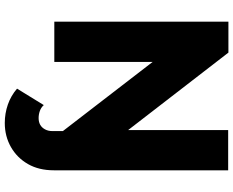

<svg xmlns="http://www.w3.org/2000/svg" viewBox="-104 -646 952 783"><g transform="rotate(90 371.5 -254.0)"><path d="M232 -401V0H68V-710H194L510 -301V-709H674V2Q674 63 648.5 107.5Q623 152 579 177Q535 202 481 202Q442 202 406 189.5Q370 177 341 152L408 43Q418 54 432 59Q446 64 461 64Q477 64 488.5 57.5Q500 51 507 38Q514 25 514 9V-35Z"/></g></svg>

Font: Raleway Thin ExtraBold
Style: Regular
Weight: 800
Version: Version 4.026